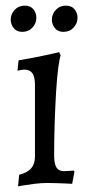

<svg xmlns="http://www.w3.org/2000/svg" viewBox="-20 -649 322 681"><path d="M44 12 48 -29Q78 -37 91 -52.5Q104 -68 104 -94V-348Q104 -376 95 -389Q86 -402 67 -402Q59 -402 50.5 -400Q42 -398 42 -398L46 -435Q71 -439 96.5 -444Q122 -449 143 -453.5Q164 -458 177 -461Q190 -464 190 -464L195 -452Q191 -442 186.5 -407.5Q182 -373 179 -323.5Q176 -274 174 -215.5Q172 -157 172 -98Q172 -69 180 -55.5Q188 -42 207 -42Q216 -42 229 -43Q242 -44 242 -44L244 -40L236 3Q236 3 227.5 2.5Q219 2 205.5 1.5Q192 1 176.5 0.5Q161 0 147 0Q126 0 102 3Q78 6 61 9Q44 12 44 12ZM205 -536Q185 -536 174.5 -549.5Q164 -563 164 -579Q164 -599 178 -614Q192 -629 214 -629Q234 -629 244.5 -616Q255 -603 255 -586Q255 -566 241 -551Q227 -536 205 -536ZM59 -536Q39 -536 28.5 -549.5Q18 -563 18 -579Q18 -599 32 -614Q46 -629 68 -629Q88 -629 98.5 -616Q109 -603 109 -586Q109 -566 95 -551Q81 -536 59 -536Z"/></svg>

Font: Alegreya
Style: Regular
Weight: 400
Designer: Juan Pablo del Peral
Foundry: Huerta Tipografica
Version: Version 2.009